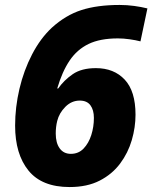

<svg xmlns="http://www.w3.org/2000/svg" viewBox="-20 -745 615 775"><path d="M261 10Q149 10 95 -56.5Q41 -123 41 -238Q41 -312 58.5 -386.5Q76 -461 109.5 -525.5Q143 -590 189 -633Q245 -684 309 -704.5Q373 -725 463 -725Q493 -725 522 -721Q551 -717 575 -711L547 -578Q528 -583 503 -586.5Q478 -590 456 -590Q384 -590 337.5 -567.5Q291 -545 261 -500.5Q231 -456 211 -388H215Q238 -421 273.5 -445.5Q309 -470 367 -470Q440 -470 483.5 -423.5Q527 -377 527 -282Q527 -231 512 -179.5Q497 -128 465 -85Q433 -42 382.5 -16Q332 10 261 10ZM266 -124Q297 -124 317.5 -145.5Q338 -167 348.5 -200Q359 -233 359 -269Q359 -301 345 -320Q331 -339 302 -339Q269 -339 244 -314Q219 -289 211 -257Q205 -233 205 -206Q205 -168 221 -146Q237 -124 266 -124Z"/></svg>

Font: Noto Sans ExtraBold
Style: Italic
Weight: 800
Italic angle: -12°
Designer: Monotype Design Team
Foundry: Monotype Imaging Inc.
Version: Version 2.013; ttfautohint (v1.8.4.7-5d5b)